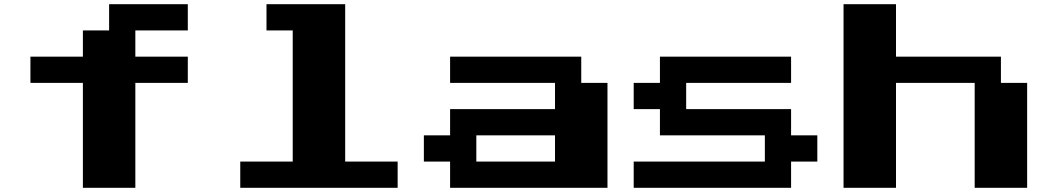

<svg xmlns="http://www.w3.org/2000/svg" viewBox="-20 -1020 5040 915"><path d="M500 -937.5V-1000H687.5H875V-937.5V-875H750H625V-812.5V-750H750H875V-687.5V-625H750H625V-375V-125H500H375V-375V-625H250H125V-687.5V-750H250H375V-812.5V-875H437.5H500Z M1250 -937.5V-1000H1437.5H1625V-625V-250H1750H1875V-187.5V-125H1500H1125V-187.5V-250H1250H1375V-562.5V-875H1312.5H1250Z M2125 -687.5V-750H2437.5H2750V-687.5V-625H2812.5H2875V-375V-125H2500H2125V-187.5V-250H2062.5H2000V-312.5V-375H2062.5H2125V-437.5V-500H2375H2625V-562.5V-625H2375H2125ZM2625 -312.5V-375H2437.5H2250V-312.5V-250H2437.5H2625Z M3125 -687.5V-750H3437.5H3750V-687.5V-625H3500H3250V-562.5V-500H3500H3750V-437.5V-375H3812.5H3875V-312.5V-250H3812.5H3750V-187.5V-125H3375H3000V-187.5V-250H3312.5H3625V-312.5V-375H3375H3125V-437.5V-500H3062.5H3000V-562.5V-625H3062.5H3125Z M4000 -562.5V-1000H4125H4250V-875V-750H4500H4750V-687.5V-625H4812.5H4875V-375V-125H4750H4625V-375V-625H4437.5H4250V-375V-125H4125H4000Z"/></svg>

Font: Press Start 2P
Style: Regular
Weight: 500
Monospace: yes
Version: Version 2.14